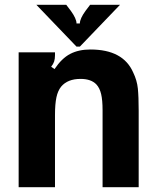

<svg xmlns="http://www.w3.org/2000/svg" viewBox="-20 -783 654 803"><path d="M58 0V-564H210V-552Q210 -537 206.5 -526Q203 -515 194 -504L208 -494Q238 -539 273.5 -557.5Q309 -576 358 -576Q495 -576 537 -480Q553 -447 556.5 -413Q560 -379 560 -320V0H409V-322Q409 -364 403 -389.5Q397 -415 383 -430Q361 -453 317 -453Q263 -453 236 -421Q222 -404 216 -376Q210 -348 210 -302V0ZM300 -588 132 -763H257L276 -738Q300 -705 300 -685H314Q314 -705 338 -738L357 -763H482L314 -588Z"/></svg>

Font: Open Sauce Sans ExtraBold
Style: Regular
Weight: 800
Designer: Alfredo Marco Pradil
Foundry: Creative Sauce Fz LLC
Version: Version 1.477